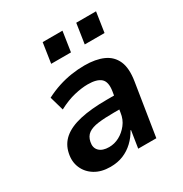

<svg xmlns="http://www.w3.org/2000/svg" viewBox="-170 -852 943 991"><g transform="rotate(-30 301.5 -356.5)"><path d="M205 10Q151 10 113.5 -13Q76 -36 59.5 -74.5Q43 -113 53 -159Q63 -208 99.5 -239Q136 -270 201 -285Q266 -300 362 -300H422L412 -224H360Q304 -224 265.5 -219Q227 -214 206 -199Q185 -184 179 -154Q172 -121 191.5 -101.5Q211 -82 250 -82Q282 -82 311 -97.5Q340 -113 362 -141Q384 -169 389 -207L408 -324Q416 -376 392.5 -397Q369 -418 315 -418Q279 -418 234.5 -407.5Q190 -397 139 -370L115 -454Q154 -474 192.5 -486.5Q231 -499 270.5 -505Q310 -511 349 -511Q415 -511 460 -491Q505 -471 524.5 -427Q544 -383 532 -309L483 0H375L391 -102H388Q370 -69 343 -43.5Q316 -18 282 -4Q248 10 205 10ZM405 -604 423 -723H541L523 -604ZM205 -604 223 -723H341L323 -604Z"/></g></svg>

Font: Nunito Sans 7pt SemiCondensed
Style: Bold Italic
Weight: 700
Width: 4
Italic angle: -9°
Designer: Vernon Adams
Foundry: Vernon Adams
Version: Version 3.101;gftools[0.9.27]